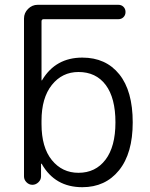

<svg xmlns="http://www.w3.org/2000/svg" viewBox="-20 -770 623 800"><path d="M153 -267V-253Q153 -156 196 -103Q239 -50 307 -50Q378 -50 419.5 -104.5Q461 -159 461 -260Q461 -362 420.5 -416Q380 -470 307 -470Q239 -470 196 -416Q153 -362 153 -267ZM80 -35V-693Q80 -716 97 -733Q114 -750 137 -750H473Q486 -750 494.5 -741.5Q503 -733 503 -720Q503 -707 494.5 -698.5Q486 -690 473 -690H162Q153 -690 153 -681V-436Q153 -435 154 -435Q156 -435 156 -437Q212 -530 323 -530Q421 -530 477 -460.5Q533 -391 533 -260Q533 -131 476 -60.5Q419 10 323 10Q209 10 154 -87Q154 -88 152 -88Q151 -88 151 -87V-35Q151 -21 140 -10.5Q129 0 115 0Q101 0 90.5 -10.5Q80 -21 80 -35Z"/></svg>

Font: Rounded Mplus 1c
Style: Regular
Weight: 400
Version: Version 1.059.20150529